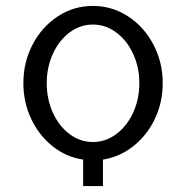

<svg xmlns="http://www.w3.org/2000/svg" viewBox="-20 -534 640 649"><path d="M451 -253Q451 -306.5 430 -352Q409 -397.5 373 -424.2Q337 -451 294 -451Q251 -451 215.2 -424.2Q179.5 -397.5 158.8 -352Q138 -306.5 138 -253Q138 -198.5 158.8 -153Q179.5 -107.5 215.2 -80.8Q251 -54 294 -54Q337 -54 373 -80.8Q409 -107.5 430 -153.2Q451 -199 451 -253ZM294 -514Q358.5 -514 412.5 -479Q466.5 -444 498.2 -384Q530 -324 530 -253Q530 -188 503.5 -132.2Q477 -76.5 430.8 -40Q384.5 -3.5 328 5.5V95H261V5.5Q204 -3 158 -39.5Q112 -76 85.5 -132Q59 -188 59 -253Q59 -324 90.5 -384Q122 -444 175.8 -479Q229.5 -514 294 -514Z"/></svg>

Font: JuliaMono Light
Style: Regular
Weight: 300
Monospace: yes
Designer: cormullion
Foundry: corm
Version: Version 0.054; ttfautohint (v1.8.4)